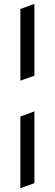

<svg xmlns="http://www.w3.org/2000/svg" viewBox="-20 -739 286 1003"><path d="M86.4 -317.4V-691.9L159.7 -718.8V-343.8ZM86.4 244.1V-130.4L159.7 -157.2V217.8Z"/></svg>

Font: Vesper Libre
Style: Regular
Weight: 400
Designer: Robert Keller & Kimya Gandhi
Foundry: Mota Italic
Version: Version 1.058